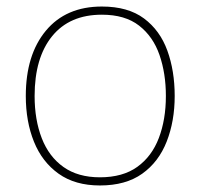

<svg xmlns="http://www.w3.org/2000/svg" viewBox="-20 -558 615 588"><path d="M515 -264Q515 -187 490.5 -124.5Q466 -62 415.5 -26Q365 10 286 10Q210 10 159.5 -26Q109 -62 84 -124Q59 -186 59 -264Q59 -390 120.5 -464Q182 -538 292 -538Q372 -538 421 -501.5Q470 -465 492.5 -403Q515 -341 515 -264ZM86 -264Q86 -191 108 -134.5Q130 -78 174.5 -46.5Q219 -15 286 -15Q356 -15 400.5 -47Q445 -79 466.5 -135.5Q488 -192 488 -264Q488 -333 468.5 -389.5Q449 -446 406 -479.5Q363 -513 292 -513Q193 -513 139.5 -447Q86 -381 86 -264Z"/></svg>

Font: Noto Sans Thin
Style: Regular
Weight: 100
Designer: Monotype Design Team
Foundry: Monotype Imaging Inc.
Version: Version 2.007